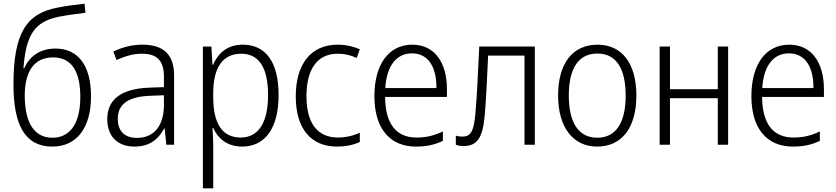

<svg xmlns="http://www.w3.org/2000/svg" viewBox="-20 -784 4529 1040"><path d="M264 10C393 10 473 -88 473 -262C473 -431 402 -521 280 -521C194 -521 138 -476 111 -414H107C121 -599 169 -666 297 -693C331 -700 387 -708 443 -715L438 -764C383 -758 325 -750 293 -743C120 -711 53 -601 53 -326C53 -107 115 10 264 10ZM264 -38C173 -38 115 -107 114 -265C114 -400 167 -473 267 -473C367 -473 415 -399 415 -259C415 -110 356 -38 264 -38Z M709 10C791 10 838 -30 869 -88H872L881 0H923V-374C923 -488 867 -542 751 -542C698 -542 647 -530 594 -505L611 -459C663 -482 705 -493 748 -493C831 -493 868 -456 868 -367V-312L783 -309C636 -302 561 -245 561 -139C561 -50 612 10 709 10ZM722 -37C656 -37 618 -73 618 -140C618 -219 673 -260 790 -265L868 -268V-217C868 -105 816 -37 722 -37Z M1079 236H1135V4C1135 -26 1133 -62 1131 -91H1135C1159 -36 1209 10 1292 10C1414 10 1489 -87 1489 -269C1489 -450 1418 -542 1295 -542C1209 -542 1160 -493 1134 -433H1131L1125 -532H1079ZM1284 -39C1185 -39 1135 -113 1135 -257V-280C1135 -416 1185 -493 1287 -493C1385 -493 1432 -414 1432 -269C1432 -117 1378 -39 1284 -39Z M1806 10C1850 10 1893 2 1929 -15V-65C1889 -47 1850 -39 1811 -39C1699 -39 1640 -117 1640 -263C1640 -411 1700 -493 1809 -493C1846 -493 1878 -486 1912 -470L1929 -517C1893 -533 1852 -542 1809 -542C1665 -542 1582 -438 1582 -262C1582 -87 1664 10 1806 10Z M2233 10C2288 10 2333 1 2379 -21V-72C2330 -49 2289 -39 2236 -39C2125 -39 2067 -114 2066 -259H2401V-300C2401 -443 2336 -542 2213 -542C2087 -542 2008 -437 2008 -263C2008 -90 2090 10 2233 10ZM2067 -307C2074 -428 2128 -495 2211 -495C2302 -495 2345 -418 2344 -307Z M2491 7C2567 7 2596 -41 2606 -164C2614 -261 2617 -335 2624 -483H2821V0H2877V-532H2576C2567 -348 2564 -272 2555 -169C2547 -71 2529 -44 2483 -44C2471 -44 2462 -46 2449 -49V0C2462 5 2475 7 2491 7Z M3214 10C3349 10 3427 -93 3427 -266C3427 -443 3347 -542 3217 -542C3082 -542 3003 -441 3003 -267C3003 -93 3085 10 3214 10ZM3215 -38C3113 -38 3061 -121 3061 -267C3061 -413 3113 -494 3216 -494C3318 -494 3369 -413 3369 -266C3369 -120 3317 -38 3215 -38Z M3553 0H3609V-252H3868V0H3924V-532H3868V-301H3609V-532H3553Z M4275 10C4330 10 4375 1 4421 -21V-72C4372 -49 4331 -39 4278 -39C4167 -39 4109 -114 4108 -259H4443V-300C4443 -443 4378 -542 4255 -542C4129 -542 4050 -437 4050 -263C4050 -90 4132 10 4275 10ZM4109 -307C4116 -428 4170 -495 4253 -495C4344 -495 4387 -418 4386 -307Z"/></svg>

Font: Noto Sans SemiCondensed Light
Style: Regular
Weight: 300
Width: 4
Designer: Monotype Design Team
Foundry: Monotype Imaging Inc.
Version: Version 2.013